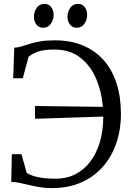

<svg xmlns="http://www.w3.org/2000/svg" viewBox="-20 -959 678 990"><path d="M247.5 11Q214.5 11 185.2 6.2Q156 1.5 129.8 -5Q103.5 -11.5 80.5 -16.2Q57.5 -21 38 -21L41 -164H90.5L117.5 -68.5Q131 -56.5 170.2 -47Q209.5 -37.5 267.5 -37.5Q322.5 -37.5 367.5 -60Q412.5 -82.5 445 -125Q477.5 -167.5 495 -226.5Q512.5 -285.5 512.5 -358L160.5 -346.5V-412.5L510.5 -408Q503.5 -489.5 474.2 -556.2Q445 -623 392 -663.2Q339 -703.5 260.5 -703.5Q206 -703.5 176.5 -693Q147 -682.5 127.5 -666.5L97.5 -555.5H48L53.5 -713Q73 -714 91.5 -719.8Q110 -725.5 132.5 -732.8Q155 -740 186.2 -745.5Q217.5 -751 262.5 -751Q344.5 -751 407.8 -724.5Q471 -698 514.8 -648.5Q558.5 -599 581 -529Q603.5 -459 603.5 -372Q603.5 -288.5 579 -218.5Q554.5 -148.5 508.2 -97Q462 -45.5 396.2 -17.2Q330.5 11 247.5 11ZM201.5 -816Q180.5 -816 167.8 -832.5Q155 -849 155 -873.5Q155 -898 169.2 -918.5Q183.5 -939 208.5 -939H209.5Q231 -939 243.8 -922.5Q256.5 -906 256.5 -881.5Q256.5 -857 242.2 -836.5Q228 -816 202.5 -816ZM374.5 -816Q353.5 -816 340.8 -832.5Q328 -849 328 -873.5Q328 -898 342.2 -918.5Q356.5 -939 381.5 -939H382.5Q404 -939 416.8 -922.5Q429.5 -906 429.5 -881.5Q429.5 -857 415.2 -836.5Q401 -816 375.5 -816Z"/></svg>

Font: Merriweather 20pt Light
Style: Regular
Weight: 300
Version: Version 2.100